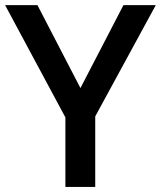

<svg xmlns="http://www.w3.org/2000/svg" viewBox="-20 -734 632 754"><path d="M295.9 -388.2 464.8 -713.9H591.8L354 -276.9V0H236.8V-272.9L0 -713.9H127Z"/></svg>

Font: f0_41340          
Style: Regular
Weight: 600
Foundry: Ascender Corporation
Version: Version 1.10